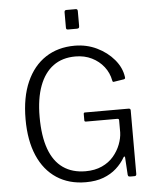

<svg xmlns="http://www.w3.org/2000/svg" viewBox="-62 -1006 860 1068"><g transform="rotate(-5 367.5 -472.0)"><path d="M374 10Q280 10 211.5 -35Q143 -80 106.5 -164.5Q70 -249 70 -368Q70 -490 108 -576Q146 -662 215 -707Q284 -752 377 -752Q444 -752 501 -724.5Q558 -697 596 -652Q634 -607 641 -555Q642 -549 641 -546.5Q640 -544 635 -542L578 -533Q574 -532 572 -534Q570 -536 569 -541Q561 -584 534.5 -618Q508 -652 467.5 -672Q427 -692 376 -692Q303 -692 252.5 -655Q202 -618 175.5 -547Q149 -476 149 -374Q149 -267 175 -195Q201 -123 252.5 -87Q304 -51 378 -51Q430 -51 469.5 -69Q509 -87 534.5 -117Q560 -147 573.5 -182Q587 -217 588 -249V-316Q589 -326 578 -326H404Q399 -326 397 -328Q395 -330 395 -334V-369Q395 -377 402 -377H646Q651 -377 654 -374.5Q657 -372 657 -367V-12Q657 -5 654 -2.5Q651 0 646 0H625Q619 0 614.5 -1.5Q610 -3 609 -11L603 -109Q602 -114 599.5 -114Q597 -114 594 -109Q575 -76 545 -49Q515 -22 473 -6Q431 10 374 10ZM412 -942V-859Q412 -851 409 -848Q406 -845 397 -845H351Q343 -845 340.5 -847.5Q338 -850 338 -857V-942Q338 -954 349 -954H402Q412 -954 412 -942Z"/></g></svg>

Font: Libre Franklin Thin Light
Style: Regular
Weight: 300
Version: Version 3.000